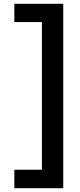

<svg xmlns="http://www.w3.org/2000/svg" viewBox="-20 -831 425 1017"><path d="M56 166V68H202V-714H56V-811H315V166Z"/></svg>

Font: Host Grotesk SemiBold
Style: Regular
Weight: 600
Designer: Doukan Karapınar
Foundry: Element Type
Version: Version 1.003